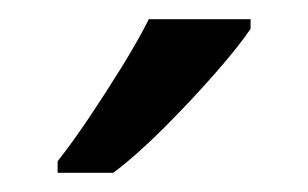

<svg xmlns="http://www.w3.org/2000/svg" viewBox="-20 -786 321 200"><path d="M241 -756Q229 -738 204 -709.5Q179 -681 150.5 -652.5Q122 -624 98 -606H40V-618Q55 -637 72.5 -663Q90 -689 107 -716.5Q124 -744 135 -766H241Z"/></svg>

Font: Noto Sans Ogham
Style: Regular
Weight: 400
Designer: Monotype Design Team
Foundry: Monotype Imaging Inc.
Version: Version 2.001; ttfautohint (v1.8.4.7-5d5b)